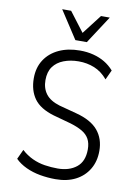

<svg xmlns="http://www.w3.org/2000/svg" viewBox="-100 -984 754 1057"><g transform="rotate(10 277.5 -456.0)"><path d="M286 8Q242 8 199.5 0.5Q157 -7 120.5 -24Q84 -41 59 -66L84 -120Q112 -94 145.5 -78.5Q179 -63 215 -57.5Q251 -52 287 -52Q352 -52 392.5 -84.5Q433 -117 433 -184Q433 -219 420 -242.5Q407 -266 380.5 -281.5Q354 -297 314 -309L216 -336Q138 -359 105 -405Q72 -451 72 -519Q72 -579 100.5 -622.5Q129 -666 179.5 -689.5Q230 -713 297 -713Q337 -713 372 -704Q407 -695 435.5 -678Q464 -661 487 -635L462 -581Q429 -620 388 -636.5Q347 -653 300 -653Q254 -653 216.5 -638.5Q179 -624 158 -595Q137 -566 137 -520Q137 -474 161 -442.5Q185 -411 238 -395L336 -369Q420 -347 458.5 -301Q497 -255 497 -187Q497 -128 470.5 -84Q444 -40 397 -16Q350 8 286 8ZM261 -765 160 -920H210L293 -811L377 -920H426L325 -765Z"/></g></svg>

Font: Nunito Sans 7pt Condensed Light
Style: Regular
Weight: 300
Width: 3
Designer: Vernon Adams
Foundry: Vernon Adams
Version: Version 3.101;gftools[0.9.27]